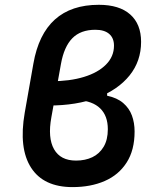

<svg xmlns="http://www.w3.org/2000/svg" viewBox="-20 -762 626 792"><path d="M279.3 9.8Q159.7 9.8 108.2 -70.3Q56.6 -150.4 82 -296.9L117.7 -499.5Q160.2 -742.2 387.7 -742.2Q472.2 -742.2 517.1 -702.4Q562 -662.6 562 -589.4Q562 -509.8 514.4 -450.7Q466.8 -391.6 381.3 -359.1Q295.9 -326.7 180.7 -326.7H138.7L142.1 -426.8H189.9Q267.6 -426.8 325.9 -444.6Q384.3 -462.4 417.2 -495.6Q450.2 -528.8 450.2 -573.7Q450.2 -605 430.4 -622.1Q410.6 -639.2 373.5 -639.2Q312.5 -639.2 278.3 -604.2Q244.1 -569.3 231.4 -498L191.9 -278.3Q176.3 -193.4 202.9 -146.5Q229.5 -99.6 293.5 -99.6Q331.5 -99.6 360.8 -113.5Q390.1 -127.4 407.5 -156.5Q424.8 -185.5 424.8 -229Q424.8 -284.2 393.3 -314.9Q361.8 -345.7 300.8 -349.1L321.8 -415Q351.1 -415 375.2 -407.7Q399.4 -400.4 421.9 -386.7V-367.2Q463.4 -358.4 488.3 -336.9Q513.2 -315.4 524.2 -285.4Q535.2 -255.4 535.2 -219.7Q535.2 -142.6 502.4 -91.6Q469.7 -40.5 412.1 -15.4Q354.5 9.8 279.3 9.8Z"/></svg>

Font: Cascadia Mono Medium
Style: Italic
Weight: 500
Italic angle: -10°
Monospace: yes
Designer: Aaron Bell
Foundry: Saja Typeworks
Version: Version 2407.024